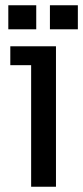

<svg xmlns="http://www.w3.org/2000/svg" viewBox="-20 -710 316 730"><path d="M98.4 0V-462.2H19.2V-534H192.8V0ZM11.6 -598.6V-690H117.8V-598.6ZM169.8 -598.6V-690H276V-598.6Z"/></svg>

Font: Mozilla Headline ExtraLight
Style: Regular
Weight: 200
Designer: Studio DRAMA
Foundry: Studio DRAMA
Version: Version 1.000